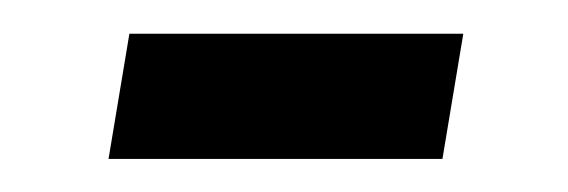

<svg xmlns="http://www.w3.org/2000/svg" viewBox="-20 -316 340 115"><path d="M45 -220.8 57.5 -295.8H257.5L245 -220.8Z"/></svg>

Font: Familjen Grotesk GF
Style: Italic
Weight: 400
Designer: Anders Wikstroem, Jonas Baeckman, Matilda Gysing, Kristian Moeller
Foundry: Familjen STHML AB
Version: Version 2.000; Beta; Release 4; Build 6